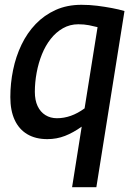

<svg xmlns="http://www.w3.org/2000/svg" viewBox="-20 -569 559 799"><path d="M498 -523 381 210H280L320 -42Q285 -17 250.5 -3.5Q216 10 177 10Q128 10 93.5 -10.5Q59 -31 41 -70Q23 -109 23 -165Q23 -222 34.5 -278Q46 -334 69.5 -383Q93 -432 128.5 -469Q164 -506 211.5 -527.5Q259 -549 319 -549Q353 -549 384.5 -545Q416 -541 445.5 -535.5Q475 -530 498 -523ZM386 -456Q371 -460 350.5 -464Q330 -468 306 -468Q271 -468 242 -451.5Q213 -435 191 -407Q169 -379 154.5 -343Q140 -307 132.5 -266.5Q125 -226 125 -187Q125 -152 136.5 -127.5Q148 -103 169 -90Q190 -77 217 -77Q246 -77 274.5 -87Q303 -97 332 -118Z"/></svg>

Font: Georama ExtraCondensed Thin Medium
Style: Italic
Weight: 500
Italic angle: -9°
Version: Version 1.001